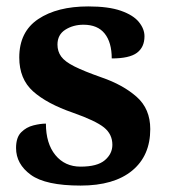

<svg xmlns="http://www.w3.org/2000/svg" viewBox="-20 -568 528 598"><path d="M231 10Q122 10 76 -23.5Q30 -57 30 -107Q30 -140 46 -156Q62 -172 84 -177.5Q106 -183 123 -183Q123 -121 152.5 -85Q182 -49 231 -49Q283 -49 306.5 -69Q330 -89 330 -117Q330 -150 304 -171Q278 -192 207 -217Q126 -245 83 -283.5Q40 -322 40 -389Q40 -469 99 -508.5Q158 -548 255 -548Q318 -548 356.5 -534.5Q395 -521 412.5 -499.5Q430 -478 430 -455Q430 -421 406.5 -403.5Q383 -386 328 -386Q328 -436 306 -463.5Q284 -491 240 -491Q208 -491 183.5 -475.5Q159 -460 159 -429Q159 -408 170.5 -392Q182 -376 212 -361Q242 -346 296 -327Q363 -304 405.5 -266.5Q448 -229 448 -166Q448 -83 391.5 -36.5Q335 10 231 10Z"/></svg>

Font: NotoSerif-Bold
Style: Regular
Weight: 700
Designer: Monotype Design Team
Foundry: Monotype Imaging Inc.
Version: Version 2.007; ttfautohint (v1.8) -l 8 -r 50 -G 200 -x 14 -D